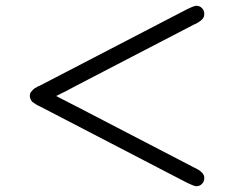

<svg xmlns="http://www.w3.org/2000/svg" viewBox="-20 -585 818 670"><path d="M84 -250Q84 -253.9 85 -257.6Q85.9 -261.2 87.9 -263.7Q89.8 -266.1 92.5 -269Q95.2 -272 97.2 -273.9Q99.1 -275.9 103 -277.8Q106.9 -279.8 108.4 -281Q109.9 -282.2 113.8 -284.2L117.2 -285.2L627 -549.8Q656.7 -564.9 665 -564.9Q677.2 -564.9 685.1 -556.4Q692.9 -547.9 692.9 -536.1Q692.9 -532.2 691.9 -528.6Q690.9 -524.9 689.5 -522.5Q688 -520 685.1 -517.1Q682.1 -514.2 680.2 -512.7Q678.2 -511.2 674.1 -508.5Q669.9 -505.9 668.5 -504.9Q667 -503.9 663.1 -502Q659.2 -500 658.2 -500L250 -288.1Q210 -266.1 175.8 -250Q188 -244.1 250 -211.9L658.2 0Q693.4 16.1 692.9 36.1Q692.9 48.3 684.8 56.6Q676.8 64.9 665 64.9Q657.2 64.9 627 49.8L117.2 -214.8Q116.2 -214.8 113.5 -216.3Q110.8 -217.8 109.4 -218.5Q107.9 -219.2 105 -221.2Q102.1 -223.1 100.1 -224.6Q98.1 -226.1 95 -228Q91.8 -230 90.3 -232.4Q88.9 -234.9 87.4 -237.5Q85.9 -240.2 85 -243.7Q84 -247.1 84 -250Z"/></svg>

Font: CMU Concrete
Style: Roman
Weight: 500
Version: Version 0.7.0